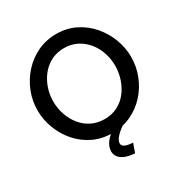

<svg xmlns="http://www.w3.org/2000/svg" viewBox="-202 -870 1157 1212"><g transform="rotate(-30 376.0 -264.0)"><path d="M375 5Q298 5 236 -25Q174 -55 129 -106.5Q84 -158 59.5 -222.5Q35 -287 35 -355Q35 -426 61 -490.5Q87 -555 133 -605.5Q179 -656 241.5 -685.5Q304 -715 377 -715Q453 -715 515.5 -684Q578 -653 622.5 -601Q667 -549 691.5 -485Q716 -421 716 -354Q716 -283 690.5 -218.5Q665 -154 619 -103.5Q573 -53 510.5 -24Q448 5 375 5ZM149 -355Q149 -305 165 -258Q181 -211 210.5 -174.5Q240 -138 282 -117Q324 -96 376 -96Q430 -96 472 -118Q514 -140 542.5 -177.5Q571 -215 586 -261.5Q601 -308 601 -355Q601 -405 585.5 -451.5Q570 -498 540 -534.5Q510 -571 468.5 -592Q427 -613 376 -613Q322 -613 280 -591Q238 -569 209 -532Q180 -495 164.5 -449Q149 -403 149 -355ZM308 102Q308 68 332 36Q356 4 406 -27H438L457 -7Q417 21 398.5 43.5Q380 66 380 84Q380 103 400 111.5Q420 120 456 122L433 187Q383 183 356 169.5Q329 156 318.5 138Q308 120 308 102Z"/></g></svg>

Font: Raleway Thin SemiBold
Style: Regular
Weight: 600
Version: Version 4.026